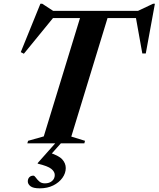

<svg xmlns="http://www.w3.org/2000/svg" viewBox="-20 -763 844 1022"><path d="M746 -667H202L270 -676.5L107 -477L90.5 -485.5L195 -743H205L280 -694L226.5 -705H750L691 -694L794.5 -743H804.5L756 -478.5H737.5L702 -676.5ZM411 -683.5H557.5L359.5 -36L432.5 -13.5L429 0H125.5L129.5 -13.5L213 -37ZM191.5 239.5Q156.5 239.5 142.2 228.2Q128 217 128 202.5Q128 189 136 180.5Q144 172 157.5 172Q163.5 172 170.5 182.2Q177.5 192.5 189 202.8Q200.5 213 219 213Q242.5 213 257 200.5Q271.5 188 271.5 168.5Q271.5 151 253.2 136Q235 121 180.5 108L181 104.5L289 -17H319L221.5 92.5L238.5 48Q292.5 64.5 311.2 85.2Q330 106 330 131.5Q330 159 312.2 183.8Q294.5 208.5 263.5 224Q232.5 239.5 191.5 239.5Z"/></svg>

Font: Newsreader 60pt SemiBold
Style: Italic
Weight: 600
Italic angle: -17°
Designer: Hugues Gentile
Foundry: Production Type
Version: Version 1.003